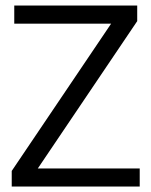

<svg xmlns="http://www.w3.org/2000/svg" viewBox="-20 -684 555 704"><path d="M118.6 -66.3 483.1 -606.5V-663.7H32.3V-597.3H387.5L23 -57.2V0H492.3V-66.3Z"/></svg>

Font: Diatome Awesome Regular
Style: Regular
Weight: 400
Designer: 15.100.17
Foundry: 15.100.17
Version: Version 1.008;Fontself Maker 3.5.8